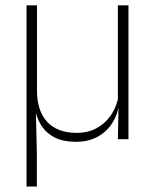

<svg xmlns="http://www.w3.org/2000/svg" viewBox="-20 -506 564 698"><path d="M447 -486.5V0H408.5L411 -124L408.5 -125.5V-486.5ZM114.5 -176Q114.5 -141 123.5 -112.5Q132.5 -84 150.5 -64Q168.5 -44 195.5 -33.5Q222.5 -23 258.5 -23Q301 -23 333.2 -41.2Q365.5 -59.5 385.8 -91Q406 -122.5 412 -163L423 -130.5H413.5Q409 -92 389 -60Q369 -28 335.5 -9.2Q302 9.5 256.5 9.5Q210.5 9.5 180.8 -5.2Q151 -20 134.2 -44Q117.5 -68 110.5 -95.5V-95L114 50V172H76.5V-486.5H114.5Z"/></svg>

Font: Anek Bangla
Style: Extra-light
Weight: 200
Designer: Sulekha Rajkumar (Bangla), Yesha Goshar (Latin)
Foundry: Ek Type
Version: Version 1.002;March 21, 2022;FontCreator 13.0.0.2683 64-bit